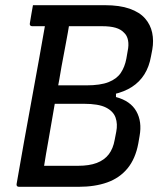

<svg xmlns="http://www.w3.org/2000/svg" viewBox="-20 -720 640 740"><path d="M283 0Q254 0 218.5 0Q183 0 148 0Q113 0 87.5 0Q62 0 53 0Q48 0 45.5 -3Q43 -6 44 -11Q58 -93 72.5 -173Q87 -253 101.5 -332.5Q116 -412 130.5 -492Q145 -572 159 -653L258 -654L249 -639Q242 -595 233.5 -551Q225 -507 217 -463Q209 -414 199.5 -365Q190 -316 182 -267.5Q174 -219 165.5 -172.5Q157 -126 150 -81Q174 -81 195 -81Q216 -81 237 -81Q258 -81 281 -81Q324 -81 353 -92Q382 -103 399 -125Q416 -147 422 -181L428 -212Q434 -242 425.5 -266.5Q417 -291 388.5 -305.5Q360 -320 303 -320H156L169 -373H427V-346Q483 -331 505.5 -291Q528 -251 518 -196L513 -167Q502 -108 471.5 -71Q441 -34 393.5 -17Q346 0 283 0ZM107 -700Q176 -700 245.5 -700Q315 -700 384 -700Q441 -700 479.5 -686.5Q518 -673 539 -649Q560 -625 566.5 -594Q573 -563 567 -529L562 -503Q555 -463 536.5 -433.5Q518 -404 488.5 -385Q459 -366 417.5 -356.5Q376 -347 322 -347Q284 -347 245.5 -347Q207 -347 172 -347L157 -340L166 -391Q202 -391 239 -391Q276 -391 312 -391Q367 -391 398.5 -403.5Q430 -416 445.5 -439Q461 -462 467 -494L472 -523Q477 -546 473.5 -564.5Q470 -583 458 -594Q446 -607 425.5 -613Q405 -619 374 -619Q329 -619 284 -619Q239 -619 194 -619Q149 -619 104 -619Q99 -619 96.5 -622Q94 -625 95 -630Q98 -649 101 -666Q104 -683 107 -700Z"/></svg>

Font: RecMonoLinear Nerd Font Mono
Style: Italic
Weight: 400
Italic angle: -10°
Monospace: yes
Version: Version 1.085; ttfautohint (v1.8.4.7-5d5b);Nerd Fonts 3.2.1